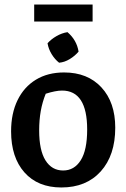

<svg xmlns="http://www.w3.org/2000/svg" viewBox="-20 -817 558 848"><path d="M251 11Q147 11 88 -55.5Q29 -122 29 -237Q29 -316 57.5 -374.5Q86 -433 138.5 -465Q191 -497 263 -497Q367 -497 428 -431Q489 -365 489 -253Q489 -131 425 -60Q361 11 251 11ZM259 -64Q308 -64 336.5 -109Q365 -154 365 -245Q365 -417 254 -417Q226 -417 182 -403Q167 -366 160 -326.5Q153 -287 153 -241Q153 -153 181 -108.5Q209 -64 259 -64ZM131 -722V-797H389V-722ZM278 -675Q319 -640 327 -589Q311 -570 288 -556Q265 -542 241 -540Q222 -555 208 -578Q194 -601 190 -626Q206 -644 229.5 -657.5Q253 -671 278 -675Z"/></svg>

Font: Piazzolla SemiBold
Style: Regular
Weight: 600
Designer: Juan Pablo del Peral
Foundry: Huerta Tipografica
Version: Version 1.330